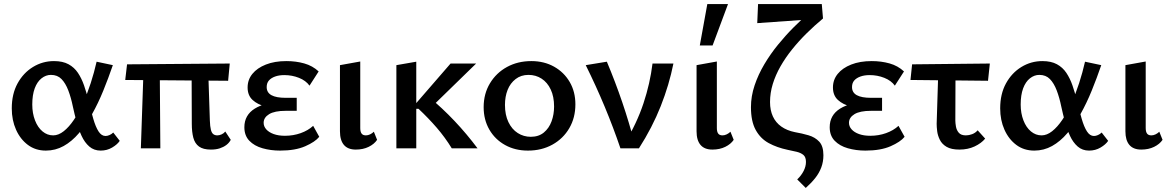

<svg xmlns="http://www.w3.org/2000/svg" viewBox="-20 -731 5775 946"><path d="M206 11Q155 11 117.5 -17Q80 -45 59 -92Q38 -139 38 -197Q38 -268 66.5 -320Q95 -372 142.5 -401Q190 -430 246 -430Q289 -430 317.5 -414.5Q346 -399 364 -372Q382 -345 394 -310.5Q406 -276 415 -239Q428 -186 439.5 -146Q451 -106 465.5 -83.5Q480 -61 500 -61Q509 -61 519.5 -65.5Q530 -70 538 -78L570 -37Q558 -19 532.5 -4Q507 11 476 11Q443 11 420 -9Q397 -29 382 -61.5Q367 -94 357 -131.5Q347 -169 339 -206Q330 -250 316.5 -285.5Q303 -321 283 -341.5Q263 -362 231 -362Q206 -362 184.5 -345Q163 -328 151 -295.5Q139 -263 139 -216Q139 -173 152.5 -138Q166 -103 189.5 -83.5Q213 -64 242 -64Q268 -64 294 -84.5Q320 -105 344 -140.5Q368 -176 389 -222.5Q410 -269 427 -321.5Q444 -374 456 -427L536 -410Q514 -346 489 -284.5Q464 -223 434 -169.5Q404 -116 369 -75Q334 -34 293.5 -11.5Q253 11 206 11Z M674 0 688 -410H767L770 0ZM597 -337 606 -414 1112 -418 1104 -333ZM925 -121 924 -410H1005L1014 -137Q1015 -108 1019 -92Q1023 -76 1031 -70Q1039 -64 1051 -64Q1061 -64 1072 -69Q1083 -74 1090 -83L1117 -42Q1109 -27 1095 -16.5Q1081 -6 1062.5 0Q1044 6 1019 6Q981 6 960.5 -9Q940 -24 932.5 -52.5Q925 -81 925 -121Z M1360 11Q1314 11 1273.5 -0.5Q1233 -12 1208.5 -37.5Q1184 -63 1184 -104Q1184 -164 1235.5 -196Q1287 -228 1376 -228V-196Q1328 -196 1288.5 -206Q1249 -216 1224.5 -238.5Q1200 -261 1200 -300Q1200 -338 1223.5 -367Q1247 -396 1290 -413Q1333 -430 1391 -430Q1438 -430 1479 -418.5Q1520 -407 1550 -379L1505 -309Q1487 -334 1453 -347.5Q1419 -361 1381 -361Q1355 -361 1335.5 -354Q1316 -347 1305 -334.5Q1294 -322 1294 -302Q1294 -275 1317.5 -262Q1341 -249 1388 -249H1442V-185H1388Q1333 -185 1306 -168.5Q1279 -152 1279 -126Q1279 -108 1292 -93.5Q1305 -79 1328.5 -70.5Q1352 -62 1384 -62Q1425 -62 1461.5 -75Q1498 -88 1523 -111L1553 -57Q1533 -32 1484 -10.5Q1435 11 1360 11Z M1733 6Q1694 6 1674.5 -17Q1655 -40 1655 -84V-410L1755 -428V-100Q1755 -82 1761.5 -73Q1768 -64 1783 -64Q1793 -64 1803.5 -69Q1814 -74 1822 -82L1838 -42Q1824 -21 1796.5 -7.5Q1769 6 1733 6Z M2206 0Q2173 -54 2132 -101.5Q2091 -149 2042 -195H2024V-215L2200 -418H2326L2091 -189V-255Q2159 -199 2219.5 -135Q2280 -71 2333 0ZM1933 0V-410L2031 -427V0Z M2581 11Q2518 11 2468.5 -16.5Q2419 -44 2391 -92.5Q2363 -141 2363 -203Q2363 -269 2394 -320.5Q2425 -372 2478 -401Q2531 -430 2598 -430Q2661 -430 2710 -402.5Q2759 -375 2787 -327Q2815 -279 2815 -217Q2815 -151 2785 -99.5Q2755 -48 2702 -18.5Q2649 11 2581 11ZM2595 -57Q2634 -57 2659.5 -78Q2685 -99 2697.5 -133Q2710 -167 2710 -206Q2710 -255 2693.5 -290Q2677 -325 2648.5 -343.5Q2620 -362 2584 -362Q2547 -362 2520.5 -341.5Q2494 -321 2481 -288Q2468 -255 2468 -214Q2468 -165 2485 -129.5Q2502 -94 2531 -75.5Q2560 -57 2595 -57Z M3037 0Q3002 -103 2959.5 -205Q2917 -307 2866 -410L2970 -427Q3012 -327 3046 -227Q3080 -127 3106 -27H3059Q3118 -124 3150.5 -222Q3183 -320 3195 -418H3298Q3277 -313 3235.5 -208Q3194 -103 3128 0Z M3490 6Q3451 6 3431.5 -17Q3412 -40 3412 -84V-410L3512 -428V-100Q3512 -82 3518.5 -73Q3525 -64 3540 -64Q3550 -64 3560.5 -69Q3571 -74 3579 -82L3595 -42Q3581 -21 3553.5 -7.5Q3526 6 3490 6ZM3428 -507 3465 -711H3567L3491 -507Z M3950 195 3908 153Q3928 134 3939.5 111.5Q3951 89 3951 67Q3951 43 3938.5 32.5Q3926 22 3905.5 17Q3885 12 3860 7Q3808 -4 3767.5 -26Q3727 -48 3703.5 -90.5Q3680 -133 3680 -203Q3680 -257 3698 -310.5Q3716 -364 3746 -414.5Q3776 -465 3813.5 -511Q3851 -557 3891.5 -597.5Q3932 -638 3969 -669L4035 -640Q3993 -605 3954.5 -567Q3916 -529 3883 -488Q3850 -447 3825.5 -404Q3801 -361 3787.5 -317Q3774 -273 3774 -228Q3774 -188 3788 -157.5Q3802 -127 3829.5 -107.5Q3857 -88 3896 -80Q3931 -74 3963.5 -64.5Q3996 -55 4016.5 -33Q4037 -11 4037 34Q4037 66 4026.5 94Q4016 122 3996.5 146.5Q3977 171 3950 195ZM3711 -617 3715 -711H4029L4035 -640Z M4244 11Q4198 11 4157.5 -0.5Q4117 -12 4092.5 -37.5Q4068 -63 4068 -104Q4068 -164 4119.5 -196Q4171 -228 4260 -228V-196Q4212 -196 4172.5 -206Q4133 -216 4108.5 -238.5Q4084 -261 4084 -300Q4084 -338 4107.5 -367Q4131 -396 4174 -413Q4217 -430 4275 -430Q4322 -430 4363 -418.5Q4404 -407 4434 -379L4389 -309Q4371 -334 4337 -347.5Q4303 -361 4265 -361Q4239 -361 4219.5 -354Q4200 -347 4189 -334.5Q4178 -322 4178 -302Q4178 -275 4201.5 -262Q4225 -249 4272 -249H4326V-185H4272Q4217 -185 4190 -168.5Q4163 -152 4163 -126Q4163 -108 4176 -93.5Q4189 -79 4212.5 -70.5Q4236 -62 4268 -62Q4309 -62 4345.5 -75Q4382 -88 4407 -111L4437 -57Q4417 -32 4368 -10.5Q4319 11 4244 11Z M4466 -337 4474 -414 4857 -418 4848 -333ZM4595 -121 4604 -410H4688L4687 -137Q4687 -125 4690 -107.5Q4693 -90 4704 -77Q4715 -64 4739 -64Q4754 -64 4770 -70Q4786 -76 4797 -89L4834 -48Q4815 -25 4782 -9.5Q4749 6 4707 6Q4667 6 4644 -7.5Q4621 -21 4610.5 -42.5Q4600 -64 4597.5 -85Q4595 -106 4595 -121Z M5076 11Q5025 11 4987.5 -17Q4950 -45 4929 -92Q4908 -139 4908 -197Q4908 -268 4936.5 -320Q4965 -372 5012.5 -401Q5060 -430 5116 -430Q5159 -430 5187.5 -414.5Q5216 -399 5234 -372Q5252 -345 5264 -310.5Q5276 -276 5285 -239Q5298 -186 5309.5 -146Q5321 -106 5335.5 -83.5Q5350 -61 5370 -61Q5379 -61 5389.5 -65.5Q5400 -70 5408 -78L5440 -37Q5428 -19 5402.5 -4Q5377 11 5346 11Q5313 11 5290 -9Q5267 -29 5252 -61.5Q5237 -94 5227 -131.5Q5217 -169 5209 -206Q5200 -250 5186.5 -285.5Q5173 -321 5153 -341.5Q5133 -362 5101 -362Q5076 -362 5054.5 -345Q5033 -328 5021 -295.5Q5009 -263 5009 -216Q5009 -173 5022.5 -138Q5036 -103 5059.5 -83.5Q5083 -64 5112 -64Q5138 -64 5164 -84.5Q5190 -105 5214 -140.5Q5238 -176 5259 -222.5Q5280 -269 5297 -321.5Q5314 -374 5326 -427L5406 -410Q5384 -346 5359 -284.5Q5334 -223 5304 -169.5Q5274 -116 5239 -75Q5204 -34 5163.5 -11.5Q5123 11 5076 11Z M5603 6Q5564 6 5544.5 -17Q5525 -40 5525 -84V-410L5625 -428V-100Q5625 -82 5631.5 -73Q5638 -64 5653 -64Q5663 -64 5673.5 -69Q5684 -74 5692 -82L5708 -42Q5694 -21 5666.5 -7.5Q5639 6 5603 6Z"/></svg>

Font: Ysabeau SemiBold
Style: Regular
Weight: 600
Designer: Christian Thalmann (Catharsis Fonts)
Version: Version 2.000;gftools[0.9.27.dev2+g8671c4b]